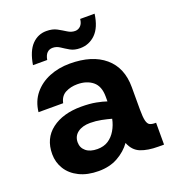

<svg xmlns="http://www.w3.org/2000/svg" viewBox="-129 -788 813 900"><g transform="rotate(-20 277.5 -338.5)"><path d="M211 12Q155 12 114.5 -8Q74 -28 53 -62Q32 -96 32 -137Q32 -215 88 -257.5Q144 -300 235 -300Q278 -300 309 -294Q340 -288 360 -281V-305Q360 -357 330.5 -381Q301 -405 254 -405Q221 -405 195 -391.5Q169 -378 162 -344H39Q45 -397 75 -433.5Q105 -470 151.5 -489Q198 -508 254 -508Q365 -508 427.5 -455Q490 -402 490 -305V-193Q490 -155 494.5 -137Q499 -119 509 -114Q519 -109 536 -109H540V0H512Q459 0 424 -14Q389 -28 373 -69Q348 -34 307 -11Q266 12 211 12ZM240 -87Q272 -87 294.5 -101.5Q317 -116 332 -141.5Q347 -167 353 -197Q332 -203 304.5 -208.5Q277 -214 249 -214Q210 -214 186.5 -196.5Q163 -179 163 -148Q163 -121 183.5 -104Q204 -87 240 -87ZM326 -559Q297 -559 277 -570.5Q257 -582 240 -593.5Q223 -605 204 -605Q187 -605 176 -594Q165 -583 161 -560H90Q101 -627 131 -658Q161 -689 203 -689Q234 -689 255 -677.5Q276 -666 294 -654.5Q312 -643 331 -643Q347 -643 358.5 -654.5Q370 -666 372 -688H444Q435 -622 403 -590.5Q371 -559 326 -559Z"/></g></svg>

Font: Host Grotesk Light
Style: Bold
Weight: 700
Version: Version 1.003